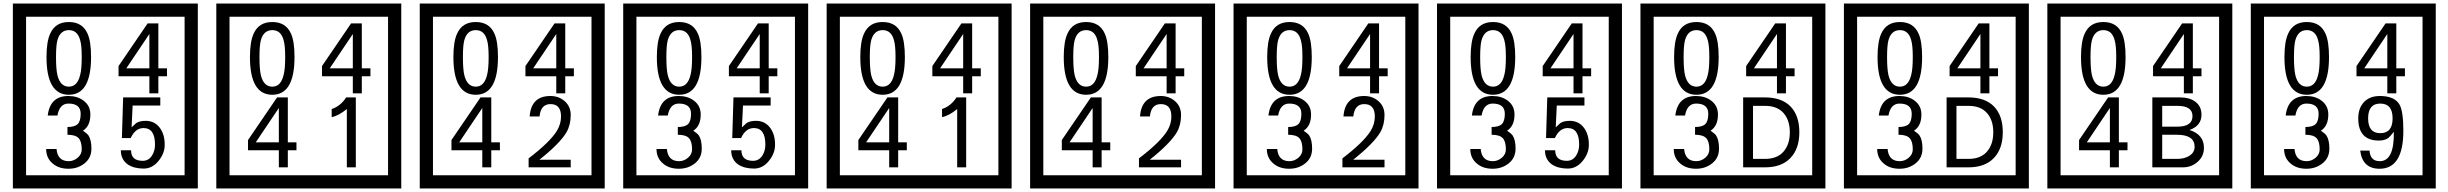

<svg xmlns="http://www.w3.org/2000/svg" viewBox="-20 -980 13900 1090"><path d="M1103 90H53V-960H1103ZM1028 15V-885H128V15ZM497 -656Q497 -442 371 -442Q244 -442 244 -656Q244 -744 265 -789Q294 -855 371 -855Q448 -855 477 -789Q497 -745 497 -656ZM444 -656Q444 -723 435 -752Q420 -809 371 -809Q322 -809 306 -752Q298 -723 298 -656Q298 -587 306 -553Q322 -488 371 -488Q419 -488 435 -554Q444 -587 444 -656ZM928 -547H879V-450H828V-547H653V-605L818 -847H879V-592H928ZM828 -592V-787L697 -592ZM499 -136Q499 -84 460.5 -53Q422 -22 369 -22Q314 -22 280 -51Q242 -82 242 -134H301Q307 -65 370 -65Q398 -65 421 -84.5Q444 -104 444 -132Q444 -177 426 -196Q408 -215 363 -215V-259Q405 -259 421.5 -276Q438 -293 438 -334Q438 -392 369 -392Q318 -392 306 -324H251Q264 -435 368 -435Q419 -435 454 -409Q493 -380 493 -330Q493 -265 451 -238Q475 -222 483 -210Q499 -185 499 -136ZM915 -160Q916 -111 880.5 -67Q845 -23 796 -23Q741 -23 706 -46Q666 -74 666 -127H724Q724 -67 790 -67Q824 -67 843 -97Q860 -124 860 -159Q860 -253 795 -253Q748 -253 722 -196H672L679 -427H890V-381H733L727 -257Q740 -269 753 -281Q772 -294 807 -294Q859 -294 889 -252Q915 -215 915 -160Z M2258 90H1208V-960H2258ZM2183 15V-885H1283V15ZM1652 -656Q1652 -442 1526 -442Q1399 -442 1399 -656Q1399 -744 1420 -789Q1449 -855 1526 -855Q1603 -855 1632 -789Q1652 -745 1652 -656ZM1599 -656Q1599 -723 1590 -752Q1575 -809 1526 -809Q1477 -809 1461 -752Q1453 -723 1453 -656Q1453 -587 1461 -553Q1477 -488 1526 -488Q1574 -488 1590 -554Q1599 -587 1599 -656ZM2083 -547H2034V-450H1983V-547H1808V-605L1973 -847H2034V-592H2083ZM1983 -592V-787L1852 -592ZM1663 -127H1614V-30H1563V-127H1388V-185L1553 -427H1614V-172H1663ZM1563 -172V-367L1432 -172ZM2000 -30H1949V-361Q1903 -323 1863 -315V-361Q1914 -378 1945 -427H2000Z M3413 90H2363V-960H3413ZM3338 15V-885H2438V15ZM2807 -656Q2807 -442 2681 -442Q2554 -442 2554 -656Q2554 -744 2575 -789Q2604 -855 2681 -855Q2758 -855 2787 -789Q2807 -745 2807 -656ZM2754 -656Q2754 -723 2745 -752Q2730 -809 2681 -809Q2632 -809 2616 -752Q2608 -723 2608 -656Q2608 -587 2616 -553Q2632 -488 2681 -488Q2729 -488 2745 -554Q2754 -587 2754 -656ZM3238 -547H3189V-450H3138V-547H2963V-605L3128 -847H3189V-592H3238ZM3138 -592V-787L3007 -592ZM2818 -127H2769V-30H2718V-127H2543V-185L2708 -427H2769V-172H2818ZM2718 -172V-367L2587 -172ZM3220 -30H2981V-81Q3102 -173 3142 -238Q3165 -276 3165 -319Q3165 -389 3105 -389Q3050 -389 3043 -319H2987Q2995 -435 3105 -435Q3153 -435 3186.5 -405Q3220 -375 3220 -327Q3220 -271 3196 -229Q3158 -165 3042 -73H3220Z M4568 90H3518V-960H4568ZM4493 15V-885H3593V15ZM3962 -656Q3962 -442 3836 -442Q3709 -442 3709 -656Q3709 -744 3730 -789Q3759 -855 3836 -855Q3913 -855 3942 -789Q3962 -745 3962 -656ZM3909 -656Q3909 -723 3900 -752Q3885 -809 3836 -809Q3787 -809 3771 -752Q3763 -723 3763 -656Q3763 -587 3771 -553Q3787 -488 3836 -488Q3884 -488 3900 -554Q3909 -587 3909 -656ZM4393 -547H4344V-450H4293V-547H4118V-605L4283 -847H4344V-592H4393ZM4293 -592V-787L4162 -592ZM3964 -136Q3964 -84 3925.5 -53Q3887 -22 3834 -22Q3779 -22 3745 -51Q3707 -82 3707 -134H3766Q3772 -65 3835 -65Q3863 -65 3886 -84.5Q3909 -104 3909 -132Q3909 -177 3891 -196Q3873 -215 3828 -215V-259Q3870 -259 3886.5 -276Q3903 -293 3903 -334Q3903 -392 3834 -392Q3783 -392 3771 -324H3716Q3729 -435 3833 -435Q3884 -435 3919 -409Q3958 -380 3958 -330Q3958 -265 3916 -238Q3940 -222 3948 -210Q3964 -185 3964 -136ZM4380 -160Q4381 -111 4345.5 -67Q4310 -23 4261 -23Q4206 -23 4171 -46Q4131 -74 4131 -127H4189Q4189 -67 4255 -67Q4289 -67 4308 -97Q4325 -124 4325 -159Q4325 -253 4260 -253Q4213 -253 4187 -196H4137L4144 -427H4355V-381H4198L4192 -257Q4205 -269 4218 -281Q4237 -294 4272 -294Q4324 -294 4354 -252Q4380 -215 4380 -160Z M5723 90H4673V-960H5723ZM5648 15V-885H4748V15ZM5117 -656Q5117 -442 4991 -442Q4864 -442 4864 -656Q4864 -744 4885 -789Q4914 -855 4991 -855Q5068 -855 5097 -789Q5117 -745 5117 -656ZM5064 -656Q5064 -723 5055 -752Q5040 -809 4991 -809Q4942 -809 4926 -752Q4918 -723 4918 -656Q4918 -587 4926 -553Q4942 -488 4991 -488Q5039 -488 5055 -554Q5064 -587 5064 -656ZM5548 -547H5499V-450H5448V-547H5273V-605L5438 -847H5499V-592H5548ZM5448 -592V-787L5317 -592ZM5128 -127H5079V-30H5028V-127H4853V-185L5018 -427H5079V-172H5128ZM5028 -172V-367L4897 -172ZM5465 -30H5414V-361Q5368 -323 5328 -315V-361Q5379 -378 5410 -427H5465Z M6878 90H5828V-960H6878ZM6803 15V-885H5903V15ZM6272 -656Q6272 -442 6146 -442Q6019 -442 6019 -656Q6019 -744 6040 -789Q6069 -855 6146 -855Q6223 -855 6252 -789Q6272 -745 6272 -656ZM6219 -656Q6219 -723 6210 -752Q6195 -809 6146 -809Q6097 -809 6081 -752Q6073 -723 6073 -656Q6073 -587 6081 -553Q6097 -488 6146 -488Q6194 -488 6210 -554Q6219 -587 6219 -656ZM6703 -547H6654V-450H6603V-547H6428V-605L6593 -847H6654V-592H6703ZM6603 -592V-787L6472 -592ZM6283 -127H6234V-30H6183V-127H6008V-185L6173 -427H6234V-172H6283ZM6183 -172V-367L6052 -172ZM6685 -30H6446V-81Q6567 -173 6607 -238Q6630 -276 6630 -319Q6630 -389 6570 -389Q6515 -389 6508 -319H6452Q6460 -435 6570 -435Q6618 -435 6651.5 -405Q6685 -375 6685 -327Q6685 -271 6661 -229Q6623 -165 6507 -73H6685Z M8033 90H6983V-960H8033ZM7958 15V-885H7058V15ZM7427 -656Q7427 -442 7301 -442Q7174 -442 7174 -656Q7174 -744 7195 -789Q7224 -855 7301 -855Q7378 -855 7407 -789Q7427 -745 7427 -656ZM7374 -656Q7374 -723 7365 -752Q7350 -809 7301 -809Q7252 -809 7236 -752Q7228 -723 7228 -656Q7228 -587 7236 -553Q7252 -488 7301 -488Q7349 -488 7365 -554Q7374 -587 7374 -656ZM7858 -547H7809V-450H7758V-547H7583V-605L7748 -847H7809V-592H7858ZM7758 -592V-787L7627 -592ZM7429 -136Q7429 -84 7390.5 -53Q7352 -22 7299 -22Q7244 -22 7210 -51Q7172 -82 7172 -134H7231Q7237 -65 7300 -65Q7328 -65 7351 -84.5Q7374 -104 7374 -132Q7374 -177 7356 -196Q7338 -215 7293 -215V-259Q7335 -259 7351.5 -276Q7368 -293 7368 -334Q7368 -392 7299 -392Q7248 -392 7236 -324H7181Q7194 -435 7298 -435Q7349 -435 7384 -409Q7423 -380 7423 -330Q7423 -265 7381 -238Q7405 -222 7413 -210Q7429 -185 7429 -136ZM7840 -30H7601V-81Q7722 -173 7762 -238Q7785 -276 7785 -319Q7785 -389 7725 -389Q7670 -389 7663 -319H7607Q7615 -435 7725 -435Q7773 -435 7806.5 -405Q7840 -375 7840 -327Q7840 -271 7816 -229Q7778 -165 7662 -73H7840Z M9188 90H8138V-960H9188ZM9113 15V-885H8213V15ZM8582 -656Q8582 -442 8456 -442Q8329 -442 8329 -656Q8329 -744 8350 -789Q8379 -855 8456 -855Q8533 -855 8562 -789Q8582 -745 8582 -656ZM8529 -656Q8529 -723 8520 -752Q8505 -809 8456 -809Q8407 -809 8391 -752Q8383 -723 8383 -656Q8383 -587 8391 -553Q8407 -488 8456 -488Q8504 -488 8520 -554Q8529 -587 8529 -656ZM9013 -547H8964V-450H8913V-547H8738V-605L8903 -847H8964V-592H9013ZM8913 -592V-787L8782 -592ZM8584 -136Q8584 -84 8545.5 -53Q8507 -22 8454 -22Q8399 -22 8365 -51Q8327 -82 8327 -134H8386Q8392 -65 8455 -65Q8483 -65 8506 -84.5Q8529 -104 8529 -132Q8529 -177 8511 -196Q8493 -215 8448 -215V-259Q8490 -259 8506.5 -276Q8523 -293 8523 -334Q8523 -392 8454 -392Q8403 -392 8391 -324H8336Q8349 -435 8453 -435Q8504 -435 8539 -409Q8578 -380 8578 -330Q8578 -265 8536 -238Q8560 -222 8568 -210Q8584 -185 8584 -136ZM9000 -160Q9001 -111 8965.5 -67Q8930 -23 8881 -23Q8826 -23 8791 -46Q8751 -74 8751 -127H8809Q8809 -67 8875 -67Q8909 -67 8928 -97Q8945 -124 8945 -159Q8945 -253 8880 -253Q8833 -253 8807 -196H8757L8764 -427H8975V-381H8818L8812 -257Q8825 -269 8838 -281Q8857 -294 8892 -294Q8944 -294 8974 -252Q9000 -215 9000 -160Z M10343 90H9293V-960H10343ZM10268 15V-885H9368V15ZM9737 -656Q9737 -442 9611 -442Q9484 -442 9484 -656Q9484 -744 9505 -789Q9534 -855 9611 -855Q9688 -855 9717 -789Q9737 -745 9737 -656ZM9684 -656Q9684 -723 9675 -752Q9660 -809 9611 -809Q9562 -809 9546 -752Q9538 -723 9538 -656Q9538 -587 9546 -553Q9562 -488 9611 -488Q9659 -488 9675 -554Q9684 -587 9684 -656ZM10168 -547H10119V-450H10068V-547H9893V-605L10058 -847H10119V-592H10168ZM10068 -592V-787L9937 -592ZM9739 -136Q9739 -84 9700.5 -53Q9662 -22 9609 -22Q9554 -22 9520 -51Q9482 -82 9482 -134H9541Q9547 -65 9610 -65Q9638 -65 9661 -84.5Q9684 -104 9684 -132Q9684 -177 9666 -196Q9648 -215 9603 -215V-259Q9645 -259 9661.5 -276Q9678 -293 9678 -334Q9678 -392 9609 -392Q9558 -392 9546 -324H9491Q9504 -435 9608 -435Q9659 -435 9694 -409Q9733 -380 9733 -330Q9733 -265 9691 -238Q9715 -222 9723 -210Q9739 -185 9739 -136ZM10195 -229Q10195 -136 10144.5 -83Q10094 -30 10000 -30H9876V-427H10000Q10095 -427 10145 -375.5Q10195 -324 10195 -229ZM10141 -229Q10141 -298 10105 -338.5Q10069 -379 10001 -379H9932V-78H10001Q10069 -78 10105 -119Q10141 -160 10141 -229Z M11498 90H10448V-960H11498ZM11423 15V-885H10523V15ZM10892 -656Q10892 -442 10766 -442Q10639 -442 10639 -656Q10639 -744 10660 -789Q10689 -855 10766 -855Q10843 -855 10872 -789Q10892 -745 10892 -656ZM10839 -656Q10839 -723 10830 -752Q10815 -809 10766 -809Q10717 -809 10701 -752Q10693 -723 10693 -656Q10693 -587 10701 -553Q10717 -488 10766 -488Q10814 -488 10830 -554Q10839 -587 10839 -656ZM11323 -547H11274V-450H11223V-547H11048V-605L11213 -847H11274V-592H11323ZM11223 -592V-787L11092 -592ZM10894 -136Q10894 -84 10855.5 -53Q10817 -22 10764 -22Q10709 -22 10675 -51Q10637 -82 10637 -134H10696Q10702 -65 10765 -65Q10793 -65 10816 -84.5Q10839 -104 10839 -132Q10839 -177 10821 -196Q10803 -215 10758 -215V-259Q10800 -259 10816.5 -276Q10833 -293 10833 -334Q10833 -392 10764 -392Q10713 -392 10701 -324H10646Q10659 -435 10763 -435Q10814 -435 10849 -409Q10888 -380 10888 -330Q10888 -265 10846 -238Q10870 -222 10878 -210Q10894 -185 10894 -136ZM11350 -229Q11350 -136 11299.5 -83Q11249 -30 11155 -30H11031V-427H11155Q11250 -427 11300 -375.5Q11350 -324 11350 -229ZM11296 -229Q11296 -298 11260 -338.5Q11224 -379 11156 -379H11087V-78H11156Q11224 -78 11260 -119Q11296 -160 11296 -229Z M12653 90H11603V-960H12653ZM12578 15V-885H11678V15ZM12047 -656Q12047 -442 11921 -442Q11794 -442 11794 -656Q11794 -744 11815 -789Q11844 -855 11921 -855Q11998 -855 12027 -789Q12047 -745 12047 -656ZM11994 -656Q11994 -723 11985 -752Q11970 -809 11921 -809Q11872 -809 11856 -752Q11848 -723 11848 -656Q11848 -587 11856 -553Q11872 -488 11921 -488Q11969 -488 11985 -554Q11994 -587 11994 -656ZM12478 -547H12429V-450H12378V-547H12203V-605L12368 -847H12429V-592H12478ZM12378 -592V-787L12247 -592ZM12058 -127H12009V-30H11958V-127H11783V-185L11948 -427H12009V-172H12058ZM11958 -172V-367L11827 -172ZM12492 -141Q12492 -93 12456.5 -61.5Q12421 -30 12373 -30H12199V-427H12358Q12409 -427 12441 -404Q12478 -378 12478 -329Q12478 -266 12410 -242Q12492 -216 12492 -141ZM12427 -321Q12427 -379 12342 -379H12255V-261H12341Q12427 -261 12427 -321ZM12439 -147Q12439 -215 12338 -215H12255V-78H12341Q12378 -78 12405 -93Q12439 -112 12439 -147Z M13808 90H12758V-960H13808ZM13733 15V-885H12833V15ZM13202 -656Q13202 -442 13076 -442Q12949 -442 12949 -656Q12949 -744 12970 -789Q12999 -855 13076 -855Q13153 -855 13182 -789Q13202 -745 13202 -656ZM13149 -656Q13149 -723 13140 -752Q13125 -809 13076 -809Q13027 -809 13011 -752Q13003 -723 13003 -656Q13003 -587 13011 -553Q13027 -488 13076 -488Q13124 -488 13140 -554Q13149 -587 13149 -656ZM13633 -547H13584V-450H13533V-547H13358V-605L13523 -847H13584V-592H13633ZM13533 -592V-787L13402 -592ZM13204 -136Q13204 -84 13165.5 -53Q13127 -22 13074 -22Q13019 -22 12985 -51Q12947 -82 12947 -134H13006Q13012 -65 13075 -65Q13103 -65 13126 -84.5Q13149 -104 13149 -132Q13149 -177 13131 -196Q13113 -215 13068 -215V-259Q13110 -259 13126.5 -276Q13143 -293 13143 -334Q13143 -392 13074 -392Q13023 -392 13011 -324H12956Q12969 -435 13073 -435Q13124 -435 13159 -409Q13198 -380 13198 -330Q13198 -265 13156 -238Q13180 -222 13188 -210Q13204 -185 13204 -136ZM13624 -238Q13624 -22 13489 -22Q13392 -22 13379 -125H13432Q13436 -65 13490 -65Q13573 -65 13570 -232Q13549 -205 13539 -197Q13519 -182 13485 -182Q13368 -182 13368 -308Q13368 -366 13400.5 -400.5Q13433 -435 13491 -435Q13575 -435 13603 -385Q13624 -346 13624 -238ZM13563 -308Q13563 -392 13493 -392Q13424 -392 13424 -308Q13424 -224 13493 -224Q13563 -224 13563 -308Z"/></svg>

Font: Unicode BMP Fallback SIL
Style: Regular
Weight: 400
Foundry: NRSI, SIL International
Version: Version 5.1 Based on Unicode 5.1